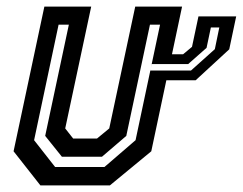

<svg xmlns="http://www.w3.org/2000/svg" viewBox="-20 -560 734 580"><path d="M146.5 -55.5H295.5L389.5 -136.5L463.5 -485.5H433L361.5 -149.5L288 -86.5H167L116.5 -149.5L188 -485.5H157L83 -136.5ZM617 -477 604 -415.5 548.5 -366.5H438.5L434 -347H557L629 -411.5L642.5 -477ZM579.5 -510.5H693.5L672.5 -411L571 -317.5H482.5L437 -103L312 0H102L21 -103L114 -540H255.5L177 -172L201 -141.5H273L310 -172L388.5 -540H530L499.5 -396H533L560 -418.5Z"/></svg>

Font: Tourney SemiBold
Style: Italic
Weight: 600
Italic angle: -12°
Version: Version 1.015